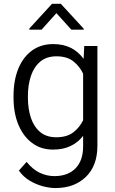

<svg xmlns="http://www.w3.org/2000/svg" viewBox="-20 -767 598 997"><path d="M50.3 -258.8V-269Q50.3 -350.1 75.2 -410.6Q100.1 -471.2 146.2 -504.6Q192.4 -538.1 256.3 -538.1Q309.6 -538.1 348.6 -518.1Q387.7 -498 414.1 -461.4L417.5 -528.3H485.8V-10.3Q485.8 93.8 425.8 151.6Q365.7 209.5 268.1 209.5Q238.3 209.5 202.6 200.2Q167 190.9 133.8 170.9Q100.6 150.9 78.1 118.7L118.2 73.7Q150.9 113.8 187.3 130.6Q223.6 147.5 262.7 147.5Q332.5 147.5 372.1 107.2Q411.6 66.9 411.6 -6.8V-61.5Q385.3 -27.3 346.4 -8.8Q307.6 9.8 255.4 9.8Q192.4 9.8 146.2 -24.9Q100.1 -59.6 75.2 -120.1Q50.3 -180.7 50.3 -258.8ZM125 -269V-258.8Q125 -201.7 140.4 -155.3Q155.8 -108.9 188.5 -81.5Q221.2 -54.2 272 -54.2Q326.7 -54.2 359.9 -79.3Q393.1 -104.5 411.6 -142.6V-384.3Q394.5 -421.4 361.6 -448Q328.6 -474.6 272.9 -474.6Q221.7 -474.6 189 -447Q156.2 -419.4 140.6 -372.8Q125 -326.2 125 -269ZM295.9 -747.1 415 -617.7V-612.8H350.6L272.9 -698.7L195.8 -612.8H132.3V-618.7L250 -747.1Z"/></svg>

Font: Vazirmatn UI FD Light
Style: Regular
Weight: 300
Designer: Saber Rastikerdar
Foundry: Saber Rastikerdar
Version: Version 33.003